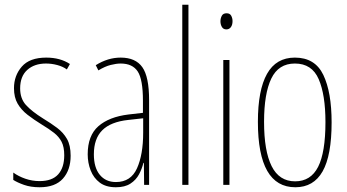

<svg xmlns="http://www.w3.org/2000/svg" viewBox="-20 -780 1465 810"><path d="M278 -123Q278 -63 245.5 -26.5Q213 10 147 10Q110 10 81.5 0Q53 -10 36 -21V-52Q58 -36 87 -26Q116 -16 147 -16Q200 -16 225.5 -44.5Q251 -73 251 -125Q251 -160 240 -181.5Q229 -203 208 -219.5Q187 -236 157 -254Q123 -275 96.5 -295.5Q70 -316 54.5 -342.5Q39 -369 39 -408Q39 -461 72 -499Q105 -537 175 -537Q234 -537 275 -510L262 -487Q246 -499 222 -505.5Q198 -512 174 -512Q125 -512 95 -485Q65 -458 65 -407Q65 -364 89.5 -337Q114 -310 162 -280Q195 -260 221 -240.5Q247 -221 262.5 -194Q278 -167 278 -123Z M489 -537Q552 -537 580.5 -496.5Q609 -456 609 -358V0H588L587 -93H585Q579 -68 566.5 -44.5Q554 -21 530.5 -5.5Q507 10 469 10Q427 10 401 -9.5Q375 -29 362.5 -61Q350 -93 350 -129Q350 -208 395 -247.5Q440 -287 522 -297L583 -304V-355Q583 -445 561 -478.5Q539 -512 489 -512Q471 -512 447 -506Q423 -500 395 -483L384 -505Q435 -537 489 -537ZM521 -274Q447 -266 411.5 -230.5Q376 -195 376 -129Q376 -73 401 -42.5Q426 -12 469 -12Q532 -12 558 -70Q584 -128 584 -220V-281Z M775 0H749V-760H775Z M936 -724Q950 -724 955.5 -713.5Q961 -703 961 -691Q961 -675 954 -665.5Q947 -656 935 -656Q922 -656 916 -666.5Q910 -677 910 -690Q910 -702 915.5 -713Q921 -724 936 -724ZM948 -527V0H922V-527Z M1379 -264Q1379 -124 1341 -57Q1303 10 1226 10Q1068 10 1068 -266Q1068 -400 1106.5 -468.5Q1145 -537 1224 -537Q1309 -537 1344 -464Q1379 -391 1379 -264ZM1094 -266Q1094 -143 1126 -79Q1158 -15 1225 -15Q1291 -15 1322 -76Q1353 -137 1353 -265Q1353 -380 1324.5 -446Q1296 -512 1224 -512Q1155 -512 1124.5 -448.5Q1094 -385 1094 -266Z"/></svg>

Font: Noto Sans Lao Looped ExtraCondensed Thin
Style: Regular
Weight: 100
Width: 2
Designer: Mark Frömberg, Ben Mitchell
Foundry: The Fontpad Ltd
Version: Version 1.002; ttfautohint (v1.8.4.7-5d5b)